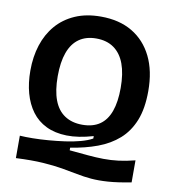

<svg xmlns="http://www.w3.org/2000/svg" viewBox="-91 -754 906 1004"><g transform="rotate(10 362.0 -251.5)"><path d="M672 152Q600 166 549.5 169.5Q499 173 459.5 169.5Q420 166 382.5 158.5Q345 151 301 143.5Q257 136 198 132Q139 128 54 132V13Q83 15 122.5 14.5Q162 14 206 10.5Q250 7 293 1Q336 -5 373 -15Q410 -25 435 -39V-52Q356 -29 294 -30.5Q232 -32 185.5 -54.5Q139 -77 109 -117.5Q79 -158 64 -212.5Q49 -267 49 -332Q49 -406 69 -468Q89 -530 128.5 -576Q168 -622 227 -648Q286 -674 364 -674Q462 -674 531 -633Q600 -592 637.5 -516Q675 -440 675 -333Q675 -240 649.5 -176.5Q624 -113 577.5 -72Q531 -31 466.5 -7Q402 17 324 29V43Q378 48 421.5 52Q465 56 505 56.5Q545 57 585 52Q625 47 672 35ZM365 -100Q421 -100 457.5 -125Q494 -150 512 -200Q530 -250 530 -324Q530 -400 511 -451.5Q492 -503 454 -530Q416 -557 360 -557Q306 -557 269 -531Q232 -505 213.5 -454Q195 -403 195 -328Q195 -252 214 -201.5Q233 -151 271.5 -125.5Q310 -100 365 -100Z"/></g></svg>

Font: Bricolage Grotesque
Style: Bold
Weight: 700
Designer: Mathieu Triay
Foundry: Atelier Triay
Version: Version 1.001;gftools[0.9.33.dev8+g029e19f]